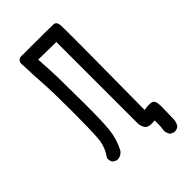

<svg xmlns="http://www.w3.org/2000/svg" viewBox="-258 -820 1017 1017"><g transform="rotate(-45 250.0 -312.0)"><path d="M405.3 117.2 385.7 107.4Q376 91.8 374 74.2Q379.9 39.1 377.9 0Q344.7 3.9 327.6 -3.9Q310.5 -11.7 303.7 -45.9V-662.1L169.9 -664.1Q175.8 -569.3 176.8 -520.5Q177.7 -471.7 178.7 -334Q179.7 -196.3 172.9 -133.8Q166 -71.3 136.7 -15.6Q117.2 9.8 87.9 7.8L68.4 -2Q56.6 -15.6 58.6 -38.1Q93.8 -85 98.6 -145.5Q103.5 -206.1 103.5 -346.7Q103.5 -487.3 98.6 -558.1Q93.8 -628.9 91.8 -699.2Q87.9 -723.6 99.6 -733.4Q111.3 -743.2 130.9 -740.2Q338.9 -740.2 358.9 -738.8Q378.9 -737.3 382.3 -712.4Q385.7 -687.5 379.9 -77.1Q417 -83 436.5 -78.1Q456.1 -73.2 456.1 -28.3L454.1 64.5Q454.1 87.9 440.4 107.4Q426.8 119.1 405.3 117.2Z"/></g></svg>

Font: NaikaiFont
Style: Regular
Weight: 400
Version: Version 1.67